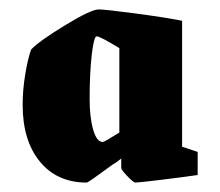

<svg xmlns="http://www.w3.org/2000/svg" viewBox="-20 -706 467 407"><path d="M28 -484Q28 -515 33.5 -548.5Q39 -582 46 -601Q63 -619 118 -652.5Q173 -686 189 -686Q203 -686 267 -677.5Q331 -669 366 -662V-395L399 -384V-335Q372 -331 323 -325Q274 -319 267 -319Q263 -319 250 -332.5Q237 -346 237 -350V-370Q234 -368 230 -364.5Q226 -361 220 -358Q167 -319 164 -319Q101 -319 64.5 -363.5Q28 -408 28 -484ZM233 -425V-604Q192 -629 185 -629Q179 -629 174.5 -590Q170 -551 170 -496Q170 -457 177.5 -431Q185 -405 198 -405Q201 -405 233 -425Z"/></svg>

Font: Grenze ExtraBold
Style: Regular
Weight: 800
Designer: Renata Polastri
Foundry: Omnibus-Type
Version: Version 1.002; ttfautohint (v1.8)